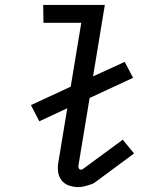

<svg xmlns="http://www.w3.org/2000/svg" viewBox="-20 -755 640 782"><path d="M299 7Q279 7 260.5 0.5Q242 -6 230.5 -21Q219 -36 216.5 -56Q214 -76 218 -96L254 -314L140 -261L106 -327L268 -402L311 -662H157L156 -735H407L359 -444L488 -503L522 -438L345 -356L300 -84Q298 -77 300.5 -70.5Q303 -64 310 -64Q313 -64 316 -65.5Q319 -67 321 -69L480 -186L526 -130L368 -13Q364 -10 360.5 -8Q357 -6 353 -5Q339 0 325.5 3.5Q312 7 299 7Z"/></svg>

Font: Iosevka Plex Etoile
Style: Italic
Weight: 400
Italic angle: -9°
Designer: Belleve Invis
Foundry: Belleve Invis
Version: Version 25.1.1; ttfautohint (v1.8.4)